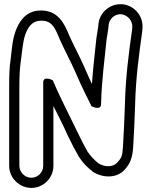

<svg xmlns="http://www.w3.org/2000/svg" viewBox="-20 -782 744 942"><path d="M192 32C192 63 166 90 134 90C102 90 75 63 75 32V-365C75 -404 77 -449 82 -481C89 -531 92 -579 104 -612C117 -650 138 -677 173 -680C235 -685 249 -647 274 -587C299 -532 326 -482 350 -428C365 -393 383 -353 399 -321L429 -261C429 -261 476 -236 476 -272V-277C479 -387 493 -490 503 -589C506 -610 510 -627 512 -648L513 -660C516 -689 543 -715 576 -712C605 -709 632 -680 629 -647L628 -636C612 -523 596 -402 593 -273C591 -198 587 -129 583 -58C580 -17 577 -8 555 16C536 37 497 40 464 20C442 3 423 -18 409 -39C392 -69 375 -103 358 -138C351 -153 344 -167 337 -181C304 -249 271 -313 242 -381C241 -385 240 -385 239 -388C239 -388 192 -413 192 -377ZM242 32V-262C264 -216 291 -167 312 -118C330 -80 348 -46 367 -13C386 17 409 40 435 60C435 60 435 61 436 61C483 91 552 95 592 50C620 19 629 -9 633 -54C637 -126 641 -195 643 -271C646 -397 662 -516 678 -629V-631L679 -643C684 -705 638 -755 582 -761C520 -767 468 -720 463 -664L462 -652C460 -635 456 -618 453 -595C445 -522 437 -449 431 -370C419 -395 407 -422 396 -448C371 -505 344 -554 320 -607C298 -661 266 -738 168 -730C103 -725 71 -671 56 -628C40 -584 38 -536 32 -489C26 -453 25 -406 25 -365V32C25 91 75 140 134 140C193 140 242 91 242 32Z"/></svg>

Font: Blanket
Style: BlkOutline
Weight: 900
Foundry: Cannot Into Space Fonts
Version: Version 0.9